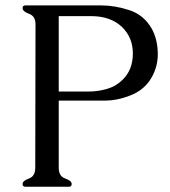

<svg xmlns="http://www.w3.org/2000/svg" viewBox="-20 -706 644 726"><path d="M202.1 -71.3Q202.1 -39.6 226.6 -31Q251 -22.5 251 -10.3Q251 0 241.2 0H75.7Q65.4 0 65.4 -10.3Q65.4 -22.5 89.4 -31Q113.3 -39.6 113.3 -71.3L114.3 -613.8Q114.3 -645 89.8 -653.8Q65.4 -662.6 65.4 -675.3Q65.4 -685.5 75.7 -685.5H363.8Q414.1 -685.5 468.8 -667.7Q523.4 -649.9 553.2 -598.6Q576.7 -557.1 576.7 -499Q575.7 -443.8 544.9 -399.9Q518.6 -362.3 470 -344Q421.4 -325.7 381.3 -325.7H202.1ZM202.1 -645V-359.9H315.4Q349.1 -359.9 383.8 -369.6Q418.5 -379.4 443.4 -404.3Q482.4 -441.9 482.4 -503.9Q482.4 -563.5 441.9 -603.5Q398.4 -645 325.2 -645Z"/></svg>

Font: Caudex
Style: Regular
Weight: 400
Version: Version 1.01